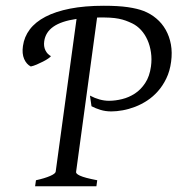

<svg xmlns="http://www.w3.org/2000/svg" viewBox="-20 -650 619 670"><path d="M60.1 -489.7Q64.5 -521.5 84 -547.4Q103.5 -573.2 138.7 -591.6Q173.8 -609.9 224.6 -619.9Q275.4 -629.9 342.3 -629.9Q393.1 -629.9 426.3 -625Q459.5 -620.1 481 -611.8Q505.9 -602.1 525.6 -585.4Q545.4 -568.8 558.3 -545.9Q571.3 -522.9 576.4 -494.9Q581.5 -466.8 577.1 -434.6Q572.8 -401.9 560.5 -376.5Q548.3 -351.1 531.2 -331.8Q514.2 -312.5 493.7 -299.1Q473.1 -285.6 451.4 -277.3Q429.7 -269 408.2 -265.1Q386.7 -261.2 368.7 -261.2Q348.1 -261.2 330.6 -266.6Q313 -272 299.3 -279.3L293.9 -316.4Q328.1 -298.3 360.4 -298.3Q382.3 -298.3 406.2 -304.2Q430.2 -310.1 450.9 -323.7Q471.7 -337.4 486.8 -360.4Q502 -383.3 506.8 -418Q510.3 -443.4 506.8 -467Q503.4 -490.7 494.6 -510.5Q485.8 -530.3 472.2 -545.2Q458.5 -560.1 441.4 -568.4Q429.2 -574.2 418.5 -578.1Q407.7 -582 394.3 -584.7Q380.9 -587.4 363 -588.4Q345.2 -589.4 318.8 -588.9L245.6 -50.8Q244.6 -47.9 247.6 -44.4Q250.5 -41 258.8 -37.1Q267.1 -33.2 281.7 -29.3Q296.4 -25.4 319.3 -21L316.4 0H102.5L105.5 -21Q136.2 -27.8 154.8 -35.9Q173.3 -43.9 174.3 -50.8L247.1 -584Q193.8 -576.2 166.3 -556.9Q138.7 -537.6 134.3 -505.9Q131.8 -488.3 138.4 -474.6Q145 -460.9 157.7 -454.1Q156.2 -451.2 148.4 -445.8Q140.6 -440.4 130.1 -435.1Q119.6 -429.7 108.2 -424.8Q96.7 -419.9 87.4 -418Q72.3 -425.8 64.2 -444.3Q56.2 -462.9 60.1 -489.7Z"/></svg>

Font: Gentium Plus Phon
Style: Italic
Weight: 400
Italic angle: -8°
Designer: J. Victor Gaultney, Annie Olsen, Iska Routamaa, Becca Hirsbrunner
Foundry: SIL International
Version: Version 5.000